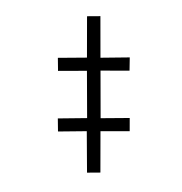

<svg xmlns="http://www.w3.org/2000/svg" viewBox="-150 -735 796 842"><g transform="rotate(-30 248.0 -313.5)"><path d="M117 -2 66 -31 156 -189 46 -251 74 -301 186 -238 289 -418 179 -481 207 -531 318 -468 409 -625 460 -596 369 -438 481 -375 451 -325 341 -389 237 -208 348 -145 319 -95 208 -159Z"/></g></svg>

Font: Noto Serif ExtraCondensed
Style: Bold Italic
Weight: 700
Width: 2
Italic angle: -12°
Designer: Monotype Design Team
Foundry: Monotype Imaging Inc.
Version: Version 2.013; ttfautohint (v1.8.4.7-5d5b)